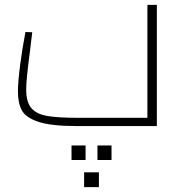

<svg xmlns="http://www.w3.org/2000/svg" viewBox="-20 -520 754 792"><path d="M54 0ZM627 -500V0H295Q191 0 138.5 -17.5Q86 -35 70 -65Q54 -95 54 -143Q54 -182 63 -251.5Q72 -321 85 -388L113 -387L103 -304Q88 -192 88 -152Q88 -100 108.5 -75Q129 -50 173 -42Q217 -34 304 -34H588V-500ZM275 80H333V140H275ZM382 80H440V140H382ZM327 191H388V252H327Z"/></svg>

Font: Cairo ExtraLight
Style: Regular
Weight: 250
Designer: Mohamed Gaber, the designers of Titillium
Foundry: Kief Type Foundry
Version: Version 2.009; ttfautohint (v1.5.33-1714) -l 8 -r 50 -G 200 